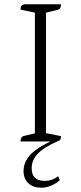

<svg xmlns="http://www.w3.org/2000/svg" viewBox="-20 -661 377 897"><path d="M76 0Q76 -22 92 -26L143 -38V-602L76 -616Q76 -628 79.5 -633Q83 -638 94 -641H265Q265 -618 249 -615L195 -602V-39L265 -25Q265 -14 261.5 -8.5Q258 -3 247 0ZM173 216Q135 216 112.5 195Q90 174 90 139Q90 94 124 59.5Q158 25 235 -9L247 0Q185 27 156.5 57Q128 87 128 125Q128 184 188 184Q224 184 252 162L259 181Q243 196 219.5 206Q196 216 173 216Z"/></svg>

Font: Petrona ExtraLight
Style: Regular
Weight: 200
Designer: Ringo R. Seeber
Foundry: Ringo R. Seeber
Version: Version 2.001; ttfautohint (v1.8.3)